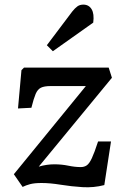

<svg xmlns="http://www.w3.org/2000/svg" viewBox="-20 -802 530 832"><path d="M84 -509H451L465 -465L148 -80Q165 -85 182 -87.5Q199 -90 215 -90Q247 -90 276 -84Q305 -78 330 -78Q345 -78 356 -85.5Q367 -93 378 -116.5Q389 -140 405 -189H461L432 0Q386 12 337.5 9Q289 6 243 -1.5Q197 -9 160 -9Q129 -9 110.5 -4Q92 1 78 8L40 -47L352 -429H198Q172 -429 157.5 -422Q143 -415 134.5 -395Q126 -375 116 -335L58 -332L73 -498ZM293 -752Q305 -767 315.5 -774.5Q326 -782 341 -782Q365 -782 377 -762Q389 -742 384 -704L209 -580L183 -606Z"/></svg>

Font: Literata 12pt Medium
Style: Italic
Weight: 500
Italic angle: -2°
Designer: Latin by Veronika Burian and Jose Scaglione. Greek by Irene Vlachou. Cyrillic by Vera Evstafieva
Foundry: TypeTogether
Version: Version 3.002